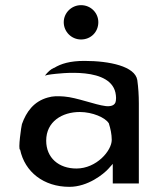

<svg xmlns="http://www.w3.org/2000/svg" viewBox="-20 -721 616 744"><path d="M190 -458H189C177 -453 166 -443 154 -428C160 -430 170 -432 179 -433C207 -436 417 -466 429 -352C430 -345 430 -338 429 -331C427 -310 405 -308 389 -310C348 -315 278 -343 229 -347C203 -349 185 -349 165 -343C111 -328 82 -288 65 -240C63 -235 49 -139 58 -141C76 -55 149 3 249 3C321 3 382 -47 400 -67L417 -86V-10H518V-320C518 -352 516 -382 512 -411C503 -464 405 -485 307 -485C251 -485 216 -474 190 -458ZM276 -68C208 -68 159 -109 159 -176C159 -250 221 -287 289 -287C339 -287 388 -265 401 -244L402 -243V-242C408 -223 413 -201 413 -179C413 -137 354 -68 276 -68ZM227 -635C227 -598 257 -568 294 -568C332 -568 361 -597 361 -635C361 -671 332 -701 294 -701C257 -701 227 -671 227 -635Z"/></svg>

Font: Bluebird
Style: Li
Weight: 300
Designer: Jasper
Foundry: Cannot Into Space Fonts
Version: Version 0.98